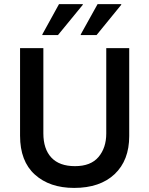

<svg xmlns="http://www.w3.org/2000/svg" viewBox="-20 -911 731 941"><path d="M343.3 10Q223.3 10 150.8 -55.4Q78.3 -120.8 78.3 -245.8V-675H192.5V-257.5Q192.5 -180.8 231.7 -138.8Q270.8 -96.7 347.5 -96.7Q425 -96.7 462.9 -141.7Q500.8 -186.7 500.8 -256.7V-675H613.3V-244.2Q613.3 -125 541.7 -57.5Q470 10 343.3 10ZM375.8 -739.2V-742.5L458.3 -890.8H574.2V-887.5L453.3 -739.2ZM187.5 -739.2V-742.5L269.2 -890.8H385.8V-887.5L264.2 -739.2Z"/></svg>

Font: Funnel Sans Medium
Style: Regular
Weight: 500
Version: Version 1.000; Beta; Release 5; Build 24; ttfautohint (v1.8.